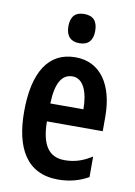

<svg xmlns="http://www.w3.org/2000/svg" viewBox="-86 -809 614 874"><g transform="rotate(10 221.0 -371.5)"><path d="M232 -753C190 -753 170 -730 170 -685C170 -641 192 -618 232 -618C273 -618 294 -641 294 -685C294 -729 275 -753 232 -753ZM227 -552C103 -552 39 -451 39 -268C39 -102 98 10 244 10C296 10 342 -2 384 -26V-121C340 -93 302 -82 258 -82C185 -82 150 -134 149 -242H407V-309C407 -453 345 -552 227 -552ZM229 -464C278 -464 303 -406 303 -325H150C153 -422 181 -464 229 -464Z"/></g></svg>

Font: Noto Sans Arabic UI XCn SmBd
Style: Regular
Weight: 600
Width: 2
Designer: Monotype Design Team, Nadine Chahine and Nizar Qandah
Foundry: Monotype Imaging Inc.
Version: Version 2.010